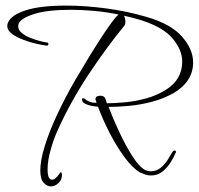

<svg xmlns="http://www.w3.org/2000/svg" viewBox="-20 -600 710 686"><path d="M162 66Q148 66 136 53Q124 40 124 9Q124 -27 140 -78.5Q156 -130 184 -190Q212 -250 247 -311Q274 -357 301.5 -402Q329 -447 353.5 -483.5Q378 -520 395 -540Q402 -547 404 -548Q361 -557 317.5 -561Q274 -565 234 -565Q149 -565 102 -550Q55 -535 47 -516Q45 -510 45 -506Q45 -493 57.5 -482.5Q70 -472 87.5 -465Q105 -458 122 -453.5Q139 -449 148 -448Q153 -448 153 -443Q153 -437 147 -437Q136 -438 113 -443Q90 -448 65.5 -457Q41 -466 23.5 -478.5Q6 -491 6 -508Q6 -514 9 -520Q20 -546 71.5 -563Q123 -580 217 -580Q284 -580 359 -570Q434 -560 502 -540Q590 -515 630 -469.5Q670 -424 670 -377Q670 -309 601 -268Q564 -247 521.5 -236Q479 -225 438.5 -221.5Q398 -218 368 -218Q385 -173 407.5 -125.5Q430 -78 453 -42Q476 -6 496 6Q507 12 519 12Q539 12 554 -0.5Q569 -13 579.5 -29.5Q590 -46 596 -57Q599 -62 604 -62Q609 -62 609 -57Q609 -55 608 -55Q602 -40 590 -20.5Q578 -1 560.5 13Q543 27 519 27Q509 27 499 23.5Q489 20 480 16Q454 1 425.5 -37.5Q397 -76 372 -124.5Q347 -173 330 -219Q326 -219 323 -219.5Q320 -220 318 -220Q316 -220 306 -222Q296 -224 286 -228.5Q276 -233 274 -240Q273 -242 273 -245Q273 -249 277 -249Q282 -249 289 -242Q294 -239 301.5 -236Q309 -233 319 -233H325L322 -242Q322 -243 321.5 -243.5Q321 -244 321 -245Q321 -258 339 -258Q353 -258 357 -246L362 -231Q390 -231 427 -234.5Q464 -238 502.5 -248.5Q541 -259 574 -280Q631 -316 631 -380Q631 -421 597.5 -461.5Q564 -502 487 -527Q471 -532 455.5 -536Q440 -540 423 -544Q428 -534 428 -523Q428 -513 424 -508Q357 -426 293.5 -329.5Q230 -233 184 -130Q171 -101 160.5 -63Q150 -25 150 4Q150 26 154.5 34Q159 42 166 42Q173 42 179 36Q185 31 190.5 23Q196 15 197 15Q199 15 200 17.5Q201 20 201 21Q203 40 190 53Q177 66 162 66Z"/></svg>

Font: Waterfall
Style: Regular
Weight: 400
Designer: Robert E. Leuschke
Foundry: Robert E. Leuschke
Version: Version 1.010; ttfautohint (v1.8.3)